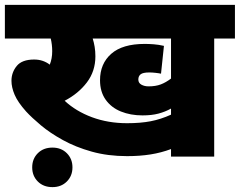

<svg xmlns="http://www.w3.org/2000/svg" viewBox="-20 -642 983 787"><path d="M858 -484V0H681V-31Q641 -16 597 -9Q553 -2 501 -2Q422 -2 356 -20.5Q290 -39 237.5 -68Q185 -97 147.5 -128.5Q110 -160 87 -185Q53 -223 40 -253.5Q27 -284 27 -311Q27 -345 48.5 -371.5Q70 -398 120 -398Q139 -398 155 -392.5Q171 -387 184 -377Q194 -402 194 -432Q194 -459 188 -484H0V-622H943V-484ZM589 -288Q618 -288 639 -296Q660 -304 681 -320V-484H360Q365 -468 368 -450Q371 -432 371 -411Q371 -350 336 -304Q301 -258 245 -229Q291 -186 357 -161.5Q423 -137 501 -137Q556 -137 597.5 -145Q639 -153 681 -172V-197Q658 -184 630 -176.5Q602 -169 564 -169Q515 -169 475.5 -185Q436 -201 413 -233.5Q390 -266 390 -313Q390 -381 436 -421.5Q482 -462 573 -462Q590 -462 610 -460.5Q630 -459 652 -454L640 -340Q631 -342 617 -343.5Q603 -345 592 -345Q566 -345 556.5 -337.5Q547 -330 547 -316Q547 -302 559.5 -295Q572 -288 589 -288ZM112 44Q112 9 135 -14Q158 -37 195 -37Q231 -37 254 -14Q277 9 277 44Q277 79 254 102Q231 125 195 125Q158 125 135 102Q112 79 112 44Z"/></svg>

Font: Noto Sans Devanagari UI Black
Style: Regular
Weight: 900
Designer: Jelle Bosma - Monotype Design Team
Foundry: Monotype Imaging Inc.
Version: Version 2.003; ttfautohint (v1.8.4.7-5d5b)